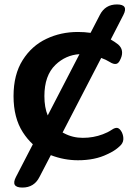

<svg xmlns="http://www.w3.org/2000/svg" viewBox="-20 -711 624 865"><path d="M331 11Q269 11 209 -12L158 86Q134 134 81 134Q27 134 52 86L128 -61Q103 -84 83 -115Q41 -180 41 -278Q41 -375 82 -440Q123 -505 189 -536Q254 -567 331 -567Q346 -567 360 -566Q374 -565 388 -563L430 -644Q454 -691 507 -691Q560 -691 536 -644L479 -533Q488 -528 496 -522.5Q504 -517 512 -511Q527 -498 529.5 -481.5Q532 -465 524 -447L523 -445Q515 -425 503 -423Q491 -421 474 -432Q458 -442 436 -450L262 -114L268 -111Q307 -90 353 -90Q401 -90 443 -106Q465 -114 483 -126Q499 -137 509.5 -134.5Q520 -132 529 -115Q537 -98 535.5 -81.5Q534 -65 519 -52Q497 -31 463 -16Q408 11 331 11ZM195 -191 338 -467Q276 -463 230 -419Q180 -371 180 -278Q180 -227 195 -191Z"/></svg>

Font: MaokenZhuyuanTi
Style: Regular
Weight: 400
Designer: Fontworks Inc & LongZhuTi team: ZERO子、时光羊、荆南、频凡、刘鹏、Little White Dog、帆影Magmeta、奈白不弍、白日月球、ChaoTawei、雨三（排名不分先后）
Version: Version 1.000; 20230222